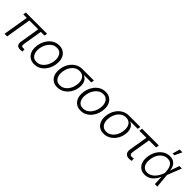

<svg xmlns="http://www.w3.org/2000/svg" viewBox="294 -2113 3476 3476"><g transform="rotate(45 2032.0 -375.0)"><path d="M476.1 2.9Q418 6.3 392.1 -22.2Q366.2 -50.8 376 -109.4L444.3 -523.4H510.7L444.3 -124Q437.5 -83 449 -68.4Q460.4 -53.7 492.2 -56.6Q502.9 -57.1 507.6 -57.6Q512.2 -58.1 517.6 -59.6L522 -3.4Q514.2 -1.5 501.7 0.5Q489.3 2.4 476.1 2.9ZM64.9 0 151.9 -523.4H217.8L131.3 0ZM56.2 -488.8 65.4 -545.9H609.4L599.6 -488.8Z M831.5 11.7Q769 11.7 723.4 -16.1Q677.7 -43.9 652.8 -94.2Q627.9 -144.5 627.9 -211.4Q627.9 -275.4 648.4 -336.4Q668.9 -397.5 706.8 -446.3Q744.6 -495.1 797.9 -524.2Q851.1 -553.2 916.5 -553.2Q979.5 -553.2 1025.1 -525.4Q1070.8 -497.6 1095.7 -447.3Q1120.6 -397 1120.6 -330.1Q1120.6 -265.1 1100.1 -204.1Q1079.6 -143.1 1041.3 -94.2Q1002.9 -45.4 949.7 -16.8Q896.5 11.7 831.5 11.7ZM833 -48.3Q884.8 -48.3 925.8 -73.2Q966.8 -98.1 995.4 -139.4Q1023.9 -180.7 1039.1 -230Q1054.2 -279.3 1054.2 -328.1Q1054.2 -375.5 1038.6 -412.8Q1022.9 -450.2 992.2 -471.7Q961.4 -493.2 915 -493.2Q864.3 -493.2 823.5 -468.5Q782.7 -443.8 753.9 -402.8Q725.1 -361.8 709.7 -312.3Q694.3 -262.7 694.3 -212.4Q694.3 -141.6 729 -95Q763.7 -48.3 833 -48.3Z M1420.4 11.7Q1349.1 11.7 1300.8 -23.9Q1252.4 -59.6 1232.4 -122.8Q1212.4 -186 1225.6 -269Q1239.7 -351.6 1280.8 -413.8Q1321.8 -476.1 1381.8 -511Q1441.9 -545.9 1512.7 -545.9H1808.1L1798.8 -488.8H1565.4L1504.4 -485.8Q1448.7 -485.8 1404.8 -456.8Q1360.8 -427.7 1332 -378.7Q1303.2 -329.6 1293 -269Q1282.7 -209 1294.4 -158.7Q1306.2 -108.4 1339.8 -78.4Q1373.5 -48.3 1429.2 -48.3Q1485.4 -48.3 1529.5 -78.1Q1573.7 -107.9 1602.8 -158.2Q1631.8 -208.5 1641.6 -269Q1651.9 -330.1 1639.9 -379.2Q1627.9 -428.2 1594 -457Q1560.1 -485.8 1504.4 -485.8L1506.8 -506.8Q1559.6 -506.8 1601.1 -490.7Q1642.6 -474.6 1669.7 -443.1Q1696.8 -411.6 1706.8 -365.7Q1716.8 -319.8 1707 -260.3Q1694.3 -181.6 1653.3 -120.1Q1612.3 -58.6 1552 -23.4Q1491.7 11.7 1420.4 11.7Z M2020 11.7Q1957.5 11.7 1911.9 -16.1Q1866.2 -43.9 1841.3 -94.2Q1816.4 -144.5 1816.4 -211.4Q1816.4 -275.4 1836.9 -336.4Q1857.4 -397.5 1895.3 -446.3Q1933.1 -495.1 1986.3 -524.2Q2039.6 -553.2 2105 -553.2Q2168 -553.2 2213.6 -525.4Q2259.3 -497.6 2284.2 -447.3Q2309.1 -397 2309.1 -330.1Q2309.1 -265.1 2288.6 -204.1Q2268.1 -143.1 2229.7 -94.2Q2191.4 -45.4 2138.2 -16.8Q2085 11.7 2020 11.7ZM2021.5 -48.3Q2073.2 -48.3 2114.3 -73.2Q2155.3 -98.1 2183.8 -139.4Q2212.4 -180.7 2227.5 -230Q2242.7 -279.3 2242.7 -328.1Q2242.7 -375.5 2227.1 -412.8Q2211.4 -450.2 2180.7 -471.7Q2149.9 -493.2 2103.5 -493.2Q2052.7 -493.2 2012 -468.5Q1971.2 -443.8 1942.4 -402.8Q1913.6 -361.8 1898.2 -312.3Q1882.8 -262.7 1882.8 -212.4Q1882.8 -141.6 1917.5 -95Q1952.1 -48.3 2021.5 -48.3Z M2608.9 11.7Q2537.6 11.7 2489.3 -23.9Q2440.9 -59.6 2420.9 -122.8Q2400.9 -186 2414.1 -269Q2428.2 -351.6 2469.2 -413.8Q2510.3 -476.1 2570.3 -511Q2630.4 -545.9 2701.2 -545.9H2996.6L2987.3 -488.8H2753.9L2692.9 -485.8Q2637.2 -485.8 2593.3 -456.8Q2549.3 -427.7 2520.5 -378.7Q2491.7 -329.6 2481.4 -269Q2471.2 -209 2482.9 -158.7Q2494.6 -108.4 2528.3 -78.4Q2562 -48.3 2617.7 -48.3Q2673.8 -48.3 2718 -78.1Q2762.2 -107.9 2791.3 -158.2Q2820.3 -208.5 2830.1 -269Q2840.3 -330.1 2828.4 -379.2Q2816.4 -428.2 2782.5 -457Q2748.5 -485.8 2692.9 -485.8L2695.3 -506.8Q2748 -506.8 2789.6 -490.7Q2831.1 -474.6 2858.2 -443.1Q2885.3 -411.6 2895.3 -365.7Q2905.3 -319.8 2895.5 -260.3Q2882.8 -181.6 2841.8 -120.1Q2800.8 -58.6 2740.5 -23.4Q2680.2 11.7 2608.9 11.7Z M3270.5 5.4Q3205.1 9.8 3173.3 -25.4Q3141.6 -60.5 3152.3 -124.5L3212.4 -485.8H3031.2L3041 -545.9H3469.2L3459.5 -485.8H3278.8L3219.7 -128.9Q3213.4 -88.9 3227.8 -69.6Q3242.2 -50.3 3280.3 -54.2Q3287.1 -54.2 3297.4 -55.9Q3307.6 -57.6 3316.9 -59.6L3320.8 -2.4Q3310.5 0.5 3297.4 2.7Q3284.2 4.9 3270.5 5.4Z M3661.6 11.7Q3590.8 11.7 3543.2 -24.4Q3495.6 -60.5 3476.1 -124.5Q3456.5 -188.5 3470.2 -271Q3484.4 -354.5 3524.7 -417.7Q3564.9 -481 3624 -516.8Q3683.1 -552.7 3752.9 -552.7Q3805.2 -552.7 3840.1 -534.2Q3875 -515.6 3896 -484.6Q3917 -453.6 3925.8 -415.8Q3934.6 -377.9 3934.1 -339.4H3957.5L3951.7 -274.4L3977.1 0H3914.1L3899.4 -283.7Q3897.9 -320.3 3891.1 -357.2Q3884.3 -394 3868.4 -424.8Q3852.5 -455.6 3824.2 -474.1Q3795.9 -492.7 3751 -492.7Q3698.7 -492.7 3654.1 -465.1Q3609.4 -437.5 3578.6 -387.5Q3547.9 -337.4 3537.1 -270Q3526.4 -203.1 3537.8 -153.3Q3549.3 -103.5 3582 -75.9Q3614.7 -48.3 3666.5 -48.3Q3708.5 -48.3 3744.4 -66.2Q3780.3 -84 3809.3 -114.3Q3838.4 -144.5 3859.9 -182.4Q3881.3 -220.2 3895 -260.3L3996.6 -545.9H4060.1L3951.2 -271.5L3936 -208.5H3916Q3900.9 -166 3877.7 -126.5Q3854.5 -86.9 3823 -55.7Q3791.5 -24.4 3751.5 -6.3Q3711.4 11.7 3661.6 11.7ZM3748 -620.1 3788.6 -760.7H3859.4L3794.4 -620.1Z"/></g></svg>

Font: Inter Light
Style: Italic
Weight: 300
Italic angle: -9.3988°
Designer: Rasmus Andersson
Foundry: rsms
Version: Version 4.001;git-66647c0bb